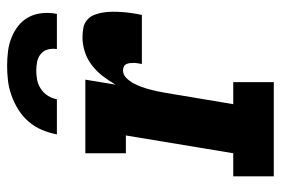

<svg xmlns="http://www.w3.org/2000/svg" viewBox="-145 -645 790 540"><g transform="rotate(-90 250.0 -375.0)"><path d="M24 0V-114H89L139 -416H89V-530H296L282 -445Q293 -464 306 -481Q319 -498 336.5 -511.5Q354 -525 374.5 -531.5Q395 -538 415 -538Q429 -538 442 -535.5Q455 -533 464.5 -524.5Q474 -516 478.5 -504Q483 -492 485 -479Q487 -466 487 -452.5Q487 -439 486 -425.5Q485 -412 483 -398.5Q481 -385 478 -371H340Q341 -377 342 -382.5Q343 -388 343 -393.5Q343 -399 342.5 -404.5Q342 -410 339.5 -415Q337 -420 332 -422Q327 -424 322 -424Q310 -424 301 -415Q292 -406 286 -395Q280 -384 276 -373Q272 -362 269 -351Q266 -340 263.5 -328.5Q261 -317 259 -305L227 -114H289V0ZM142 -610Q146 -631 154.5 -651.5Q163 -672 177.5 -689Q192 -706 211 -718Q230 -730 251 -737.5Q272 -745 293 -747.5Q314 -750 335 -750Q355 -750 375.5 -747.5Q396 -745 414.5 -737.5Q433 -730 448 -718Q463 -706 472 -689Q481 -672 483 -651.5Q485 -631 481 -610H382Q384 -623 381 -635Q378 -647 368.5 -655Q359 -663 346.5 -665.5Q334 -668 321 -668Q308 -668 295 -665.5Q282 -663 270 -655Q258 -647 250.5 -635Q243 -623 241 -610Z"/></g></svg>

Font: Iosevka Slab Heavy Oblique
Style: Regular
Weight: 900
Italic angle: -9°
Monospace: yes
Designer: Belleve Invis
Foundry: Belleve Invis
Version: Version 11.1.1; ttfautohint (v1.8.3)